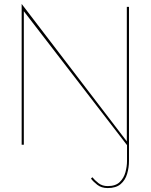

<svg xmlns="http://www.w3.org/2000/svg" viewBox="-20 -735 765 975"><path d="M527 220Q495 220 474 203.5Q453 187 442 172L449 165Q461 180 480 195Q499 210 527 210Q567 210 588 189.5Q609 169 617 139.5Q625 110 625 82V2L101 -678V0H90V-715L624 -17V-700H635V82Q635 116 625.5 148Q616 180 592.5 200Q569 220 527 220Z"/></svg>

Font: Jost* Hairline
Style: Regular
Weight: 100
Version: Version 3.7